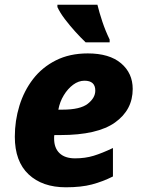

<svg xmlns="http://www.w3.org/2000/svg" viewBox="-20 -786 607 816"><path d="M260 10Q160 10 101.5 -45Q43 -100 43 -205Q43 -273 62.5 -336.5Q82 -400 120.5 -450Q159 -500 217.5 -529.5Q276 -559 353 -559Q445 -559 494.5 -517Q544 -475 544 -408Q544 -319 469 -265.5Q394 -212 237 -212H211Q210 -208 210 -204.5Q210 -201 210 -197Q210 -157 233 -135Q256 -113 299 -113Q342 -113 378 -124Q414 -135 460 -157V-36Q416 -14 370.5 -2Q325 10 260 10ZM246 -320Q321 -320 353 -345Q385 -370 385 -401Q385 -443 339 -443Q314 -443 291 -426Q268 -409 251 -381Q234 -353 228 -320ZM344 -606Q323 -626 299.5 -652Q276 -678 255.5 -705Q235 -732 224 -756V-766H394Q402 -733 415 -694Q428 -655 446 -618V-606Z"/></svg>

Font: Noto Sans ExtraBold
Style: Italic
Weight: 800
Italic angle: -12°
Designer: Monotype Design Team
Foundry: Monotype Imaging Inc.
Version: Version 2.013; ttfautohint (v1.8.4.7-5d5b)